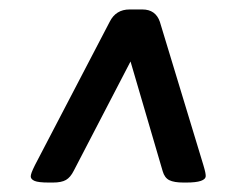

<svg xmlns="http://www.w3.org/2000/svg" viewBox="-20 -705 490 406"><path d="M83 -319Q61 -319 53 -322.5Q45 -326 45 -332Q45 -335 47 -340.5Q49 -346 54 -356L212 -659Q225 -685 254 -685H281Q309 -685 318 -659L410 -356Q413 -346 414 -341Q415 -336 415 -333Q415 -319 374 -319H368Q348 -319 338 -324Q328 -329 324 -343L256 -575L136 -344Q129 -330 119.5 -324.5Q110 -319 92 -319Z"/></svg>

Font: Asap SemiBold
Style: Italic
Weight: 600
Italic angle: -6°
Designer: Pablo Cosgaya
Foundry: Omnibus-Type
Version: Version 3.001; ttfautohint (v1.8.3)